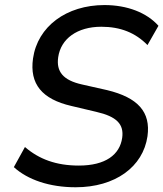

<svg xmlns="http://www.w3.org/2000/svg" viewBox="-20 -749 662 778"><path d="M286.6 9.8C446.8 9.8 559.6 -72.8 577.6 -196.8C591.3 -295.4 539.1 -353.5 414.1 -383.8L312.5 -406.7C235.4 -423.8 207.5 -459 215.8 -517.1C226.6 -592.3 293 -640.6 390.6 -640.6C468.3 -640.6 528.8 -616.2 577.6 -566.4L622.1 -644.5C574.7 -697.8 495.6 -728.5 403.3 -728.5C249 -728.5 132.3 -641.6 113.8 -512.2C99.1 -408.7 150.4 -347.2 268.6 -319.8L369.6 -295.9C453.1 -276.9 482.9 -245.6 475.1 -190.4C465.3 -122.1 407.7 -78.1 299.3 -78.1C207.5 -78.1 138.2 -104 81.1 -153.3L36.1 -71.8C92.3 -20.5 180.7 9.8 286.6 9.8Z"/></svg>

Font: Winston
Style: Italic
Weight: 400
Italic angle: -8.13011°
Designer: Vernon Adams, Kim Jin-seong, David Berlow, Cristiano Sobral
Foundry: The Winston Project Authors
Version: Version 3.004